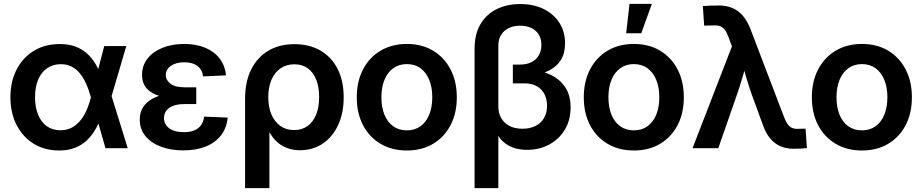

<svg xmlns="http://www.w3.org/2000/svg" viewBox="-20 -758 4718 982"><path d="M282.7 11.7Q208 11.7 151.9 -23.2Q95.7 -58.1 64.5 -119.6Q33.2 -181.2 33.2 -259.8Q33.2 -339.8 64.5 -401.4Q95.7 -462.9 152.6 -497.8Q209.5 -532.7 285.2 -532.7Q330.1 -532.7 364.5 -520.3Q398.9 -507.8 424.6 -484.9Q450.2 -461.9 468.8 -430.4Q487.3 -398.9 499.5 -361.3H530.3L549.3 -271L633.3 0H519.5L444.3 -262.7Q433.6 -301.3 419.4 -332Q405.3 -362.8 387 -384.5Q368.7 -406.2 345 -418Q321.3 -429.7 291.5 -429.7Q250.5 -429.7 220.7 -408.9Q190.9 -388.2 175 -350.3Q159.2 -312.5 159.2 -260.7Q159.2 -209.5 174.8 -171.4Q190.4 -133.3 219.5 -112.5Q248.5 -91.8 289.1 -91.8Q319.8 -91.8 344.5 -104Q369.1 -116.2 388.4 -138.7Q407.7 -161.1 421.6 -191.9Q435.5 -222.7 444.8 -259.8L513.2 -522.5H626L548.8 -259.8L529.3 -164.1H498.5Q485.4 -125.5 466.3 -93.3Q447.3 -61 421.4 -37.6Q395.5 -14.2 361.3 -1.2Q327.1 11.7 282.7 11.7Z M918 11.2Q855 11.2 804.4 -7.3Q753.9 -25.9 724.4 -61.3Q694.8 -96.7 694.8 -146.5Q694.8 -182.1 710.9 -208.3Q727.1 -234.4 756.3 -251.2Q785.6 -268.1 826.2 -276.1Q866.7 -284.2 915 -284.2H983.9V-225.6H920.4Q890.1 -225.6 867.2 -217.3Q844.2 -209 831.5 -193.1Q818.8 -177.2 818.8 -154.3Q818.8 -121.1 845.9 -101.6Q873 -82 920.4 -82Q952.1 -82 974.1 -91.3Q996.1 -100.6 1008.5 -118.2Q1021 -135.7 1023.9 -161.6L1144.5 -156.7Q1139.6 -103.5 1110.4 -65.9Q1081.1 -28.3 1032 -8.5Q982.9 11.2 918 11.2ZM920.9 -252.4Q870.1 -252.4 830.1 -259.3Q790 -266.1 762.5 -280.8Q734.9 -295.4 720.7 -318.8Q706.5 -342.3 706.5 -375Q706.5 -422.9 734.4 -458.3Q762.2 -493.7 810.8 -513.4Q859.4 -533.2 921.9 -533.2Q982.4 -533.2 1028.8 -514.2Q1075.2 -495.1 1103 -459.2Q1130.9 -423.3 1135.7 -372.6L1018.6 -367.2Q1015.1 -400.9 990.2 -420.2Q965.3 -439.5 922.4 -439.5Q879.9 -439.5 854 -421.1Q828.1 -402.8 828.1 -374Q828.1 -347.7 852.3 -329.6Q876.5 -311.5 924.3 -311.5H983.9V-252.4Z M1233.4 204.1V-251Q1233.4 -340.3 1264.9 -403.1Q1296.4 -465.8 1353 -499Q1409.7 -532.2 1485.8 -532.2Q1561.5 -532.2 1618.2 -499.8Q1674.8 -467.3 1706.3 -406.5Q1737.8 -345.7 1737.8 -260.3Q1737.8 -179.7 1709.5 -118.7Q1681.2 -57.6 1630.9 -23.7Q1580.6 10.3 1514.6 10.3Q1477.1 10.3 1447.5 -1.2Q1418 -12.7 1396.2 -32.7Q1374.5 -52.7 1359.9 -79.6H1357.9V204.1ZM1483.9 -92.8Q1524.4 -92.8 1553.2 -113.5Q1582 -134.3 1597.2 -172.4Q1612.3 -210.4 1612.3 -261.7Q1612.3 -312.5 1597.4 -350.3Q1582.5 -388.2 1554.2 -408.7Q1525.9 -429.2 1485.4 -429.2Q1444.8 -429.2 1414.8 -408.4Q1384.8 -387.7 1368.4 -350.1Q1352.1 -312.5 1352.1 -261.7Q1352.1 -210.4 1368.2 -172.6Q1384.3 -134.8 1414.1 -113.8Q1443.8 -92.8 1483.9 -92.8Z M2060.5 11.7Q1984.4 11.7 1926.5 -22.5Q1868.7 -56.6 1836.7 -117.9Q1804.7 -179.2 1804.7 -260.3Q1804.7 -341.3 1836.7 -402.8Q1868.7 -464.4 1926.5 -498.8Q1984.4 -533.2 2060.5 -533.2Q2137.7 -533.2 2195.1 -498.8Q2252.4 -464.4 2284.4 -402.8Q2316.4 -341.3 2316.4 -260.3Q2316.4 -179.2 2284.4 -117.9Q2252.4 -56.6 2195.1 -22.5Q2137.7 11.7 2060.5 11.7ZM2060.5 -91.3Q2101.6 -91.3 2130.6 -112.3Q2159.7 -133.3 2175.3 -171.4Q2190.9 -209.5 2190.9 -260.3Q2190.9 -311.5 2175.3 -349.6Q2159.7 -387.7 2130.6 -408.9Q2101.6 -430.2 2060.5 -430.2Q2020.5 -430.2 1991.2 -408.9Q1961.9 -387.7 1946.3 -349.6Q1930.7 -311.5 1930.7 -260.3Q1930.7 -209 1946.3 -171.1Q1961.9 -133.3 1991 -112.3Q2020 -91.3 2060.5 -91.3Z M2407.2 204.1V-509.3Q2407.2 -582.5 2436.8 -633.3Q2466.3 -684.1 2519 -710.7Q2571.8 -737.3 2640.6 -737.3Q2709.5 -737.3 2761 -711.7Q2812.5 -686 2841.3 -640.9Q2870.1 -595.7 2870.1 -536.1Q2870.1 -486.8 2849.4 -452.6Q2828.6 -418.5 2790 -398.4Q2751.5 -378.4 2698.2 -370.6V-402.3Q2755.9 -396 2801 -373Q2846.2 -350.1 2872.3 -309.6Q2898.4 -269 2898.4 -208.5Q2898.4 -144 2869.1 -95.2Q2839.8 -46.4 2789.6 -19Q2739.3 8.3 2675.3 8.3Q2632.8 8.3 2599.4 -4.9Q2565.9 -18.1 2542.7 -44.4Q2519.5 -70.8 2507.8 -109.4L2528.8 -116.2V204.1ZM2651.9 -99.6Q2690.4 -99.6 2718.8 -113.8Q2747.1 -127.9 2762.5 -154.3Q2777.8 -180.7 2777.8 -216.3Q2777.8 -269.5 2747.1 -300.5Q2716.3 -331.5 2663.6 -331.5H2603V-427.7H2639.6Q2673.3 -427.7 2697.8 -439.9Q2722.2 -452.1 2735.6 -474.9Q2749 -497.6 2749 -528.8Q2749 -573.7 2719.7 -600.1Q2690.4 -626.5 2640.6 -626.5Q2589.4 -626.5 2559.1 -598.9Q2528.8 -571.3 2528.8 -524.4V-213.4Q2528.8 -180.2 2543.2 -154.5Q2557.6 -128.9 2585 -114.3Q2612.3 -99.6 2651.9 -99.6Z M3221.7 11.7Q3145.5 11.7 3087.6 -22.5Q3029.8 -56.6 2997.8 -117.9Q2965.8 -179.2 2965.8 -260.3Q2965.8 -341.3 2997.8 -402.8Q3029.8 -464.4 3087.6 -498.8Q3145.5 -533.2 3221.7 -533.2Q3298.8 -533.2 3356.2 -498.8Q3413.6 -464.4 3445.6 -402.8Q3477.5 -341.3 3477.5 -260.3Q3477.5 -179.2 3445.6 -117.9Q3413.6 -56.6 3356.2 -22.5Q3298.8 11.7 3221.7 11.7ZM3221.7 -91.3Q3262.7 -91.3 3291.7 -112.3Q3320.8 -133.3 3336.4 -171.4Q3352.1 -209.5 3352.1 -260.3Q3352.1 -311.5 3336.4 -349.6Q3320.8 -387.7 3291.7 -408.9Q3262.7 -430.2 3221.7 -430.2Q3181.6 -430.2 3152.3 -408.9Q3123 -387.7 3107.4 -349.6Q3091.8 -311.5 3091.8 -260.3Q3091.8 -209 3107.4 -171.1Q3123 -133.3 3152.1 -112.3Q3181.2 -91.3 3221.7 -91.3ZM3182.6 -587.9 3199.7 -738.3H3314L3259.8 -587.9Z M3522 0 3723.6 -521 3705.1 -570.3Q3696.8 -593.3 3686.5 -606.2Q3676.3 -619.1 3662.4 -624.3Q3648.4 -629.4 3629.4 -627.9L3581.5 -627L3574.7 -727.1Q3593.3 -728.5 3614.5 -729.2Q3635.7 -730 3656.7 -730Q3695.3 -730 3726.3 -716.8Q3757.3 -703.6 3780.3 -676.3Q3803.2 -648.9 3819.3 -606.9L3990.7 -157.7Q3999.5 -134.8 4009.3 -121.6Q4019 -108.4 4032.2 -103.3Q4045.4 -98.1 4064 -99.1L4100.1 -100.1L4106.9 -0.5Q4091.8 1 4074.5 2Q4057.1 2.9 4039.6 2.9Q4000.5 2.9 3970.5 -10.5Q3940.4 -23.9 3918.2 -51Q3896 -78.1 3881.3 -120.6L3824.7 -274.9Q3809.1 -319.8 3795.9 -364.5Q3782.7 -409.2 3770 -455.1H3803.7Q3791 -409.7 3778.1 -364.7Q3765.1 -319.8 3749.5 -274.9L3653.8 0Z M4388.2 11.7Q4312 11.7 4254.2 -22.5Q4196.3 -56.6 4164.3 -117.9Q4132.3 -179.2 4132.3 -260.3Q4132.3 -341.3 4164.3 -402.8Q4196.3 -464.4 4254.2 -498.8Q4312 -533.2 4388.2 -533.2Q4465.3 -533.2 4522.7 -498.8Q4580.1 -464.4 4612.1 -402.8Q4644 -341.3 4644 -260.3Q4644 -179.2 4612.1 -117.9Q4580.1 -56.6 4522.7 -22.5Q4465.3 11.7 4388.2 11.7ZM4388.2 -91.3Q4429.2 -91.3 4458.3 -112.3Q4487.3 -133.3 4502.9 -171.4Q4518.6 -209.5 4518.6 -260.3Q4518.6 -311.5 4502.9 -349.6Q4487.3 -387.7 4458.3 -408.9Q4429.2 -430.2 4388.2 -430.2Q4348.1 -430.2 4318.8 -408.9Q4289.6 -387.7 4273.9 -349.6Q4258.3 -311.5 4258.3 -260.3Q4258.3 -209 4273.9 -171.1Q4289.6 -133.3 4318.6 -112.3Q4347.7 -91.3 4388.2 -91.3Z"/></svg>

Font: Inter 28pt SemiBold
Style: Regular
Weight: 600
Designer: Rasmus Andersson
Foundry: rsms
Version: Version 4.001;git-66647c0bb